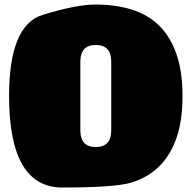

<svg xmlns="http://www.w3.org/2000/svg" viewBox="-20 -812 838 846"><path d="M20 -389.2Q20 -700.7 167.5 -746.3Q314.9 -792 401.9 -792Q488.8 -792 559.8 -770Q630.9 -748 680.4 -700Q730 -651.9 757.1 -575Q784.2 -498 784.2 -388.7Q784.2 -279.3 757.1 -202.6Q730 -126 680.4 -77.9Q630.9 -29.8 559.8 -7.8Q488.8 14.2 254.4 14.2Q20 14.2 20 -389.2ZM334 -237.8Q334 -164.1 402.1 -164.1Q470.2 -164.1 470.2 -237.8V-540Q470.2 -613.8 402.1 -613.8Q334 -613.8 334 -540Z"/></svg>

Font: AlfaSlabOne-Regular
Style: Regular
Weight: 400
Designer: JM Sole
Foundry: JM Sole
Version: Version 1.001